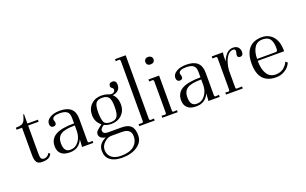

<svg xmlns="http://www.w3.org/2000/svg" viewBox="-104 -1228 3137 1970"><g transform="rotate(-20 1464.5 -243.0)"><path d="M158.2 -418H272.9V-396H158.2V-87.9Q158.2 -48.3 167 -35.2Q176.3 -21 200.2 -21Q216.3 -21 233.9 -33.2Q250.5 -44.9 254.9 -61L272.9 -48.8Q254.9 4.9 168.9 4.9Q122.1 4.9 107.9 -20Q91.8 -43 91.8 -99.1V-396H32.2V-418Q70.3 -418 92.8 -425.8Q113.8 -433.1 127 -454.1Q140.1 -478.5 149.9 -520H158.2Z M725.6 -22V0H601.6Q605.5 -16.1 605.5 -37.1L608.4 -82Q569.3 9.8 468.8 9.8Q403.8 9.8 373.5 -19Q340.8 -47.4 340.8 -103Q340.8 -181.6 405.8 -219.2Q468.8 -255.9 608.4 -255.9V-314Q608.4 -364.7 582.5 -384.8Q557.6 -403.8 503.4 -403.8Q422.9 -403.8 422.9 -361.8Q422.9 -357.4 427.7 -346.2Q431.6 -336.9 431.6 -326.2Q431.6 -311.5 422.9 -304.2Q414.1 -296.9 399.4 -296.9Q381.8 -296.9 372.6 -309.1Q363.8 -319.3 363.8 -338.9Q363.8 -377 405.8 -402.8Q445.8 -428.2 515.6 -428.2Q674.8 -428.2 674.8 -283.2V-39.1Q674.8 -20 687.5 -20ZM486.8 -14.2Q537.1 -14.2 571.8 -59.1Q606.9 -105 608.4 -168V-232.9Q501 -232.9 457.5 -205.1Q411.6 -176.8 411.6 -108.9Q411.6 -59.1 430.4 -35.4Q449.2 -11.7 486.8 -14.2Z M1127.4 -272Q1127.4 -207 1083.5 -163.1Q1038.1 -119.1 967.3 -119.1Q925.8 -119.1 890.6 -136.2Q850.6 -113.8 850.6 -88.9Q850.6 -49.8 905.3 -49.8H1053.7Q1119.6 -49.8 1152.3 -20Q1185.5 11.7 1185.5 84Q1185.5 155.8 1121.6 200.2Q1056.6 245.1 955.6 245.1Q871.1 245.1 825.7 210Q779.3 175.3 779.3 106.9Q779.3 28.8 865.7 -8.8Q796.4 -20.5 796.4 -68.8Q796.4 -86.4 807.6 -99.1Q817.9 -110.8 843.8 -130.9L868.7 -150.9Q810.5 -196.8 810.5 -272.9Q810.5 -340.8 854.5 -384.8Q897.9 -428.2 967.3 -428.2Q1040.5 -428.2 1084.5 -387.2Q1127.4 -345.7 1127.4 -272ZM968.8 -138.2Q1020 -138.2 1039.6 -168.9Q1058.6 -197.8 1058.6 -272.9Q1058.6 -346.2 1039.6 -375Q1019.5 -403.8 968.8 -403.8Q917.5 -403.8 898.4 -376Q879.4 -348.6 879.4 -273.9Q879.4 -210.9 893.6 -173.8Q906.7 -138.2 968.8 -138.2ZM938.5 -4.9Q888.7 -9.3 849.6 26.9Q809.6 62.5 809.6 107.9Q809.6 159.2 845.7 190.9Q881.3 222.2 950.7 222.2Q1041.5 222.2 1090.3 183.1Q1138.7 142.6 1138.7 77.1Q1138.7 35.6 1114.7 16.1Q1090.8 -4.9 1038.6 -4.9ZM1112.3 -444.8Q1112.3 -454.6 1098.6 -463.9Q1084.5 -473.1 1084.5 -487.8Q1084.5 -523.9 1122.6 -523.9Q1164.6 -523.9 1164.6 -477.1Q1164.6 -400.4 1074.7 -390.1L1041.5 -415Q1070.8 -402.3 1092.3 -411.1Q1112.3 -419.9 1112.3 -444.8Z M1228 -22 1266.1 -20Q1278.8 -22.9 1278.8 -39.1V-689.9Q1278.8 -706.5 1267.1 -710.9L1229 -709V-731H1345.2V-39.1Q1345.2 -21.5 1357.9 -20L1396 -22V0H1228Z M1554.2 -637.2Q1572.3 -637.2 1586.9 -626Q1600.1 -614.3 1600.1 -596.2Q1600.1 -576.7 1587.9 -565.9Q1574.2 -555.2 1554.2 -555.2Q1535.2 -555.2 1522.9 -565.9Q1511.2 -576.2 1511.2 -596.2Q1511.2 -614.3 1522.9 -626Q1535.6 -637.2 1554.2 -637.2ZM1596.2 -39.1Q1596.2 -18.6 1608.9 -20L1647 -22V0H1479V-22L1517.1 -20Q1529.8 -20 1529.8 -39.1V-377Q1529.8 -394 1518.1 -397L1480 -395V-418H1596.2Z M2106 -22V0H1981.9Q1985.8 -16.1 1985.8 -37.1L1988.8 -82Q1949.7 9.8 1849.1 9.8Q1784.2 9.8 1753.9 -19Q1721.2 -47.4 1721.2 -103Q1721.2 -181.6 1786.1 -219.2Q1849.1 -255.9 1988.8 -255.9V-314Q1988.8 -364.7 1962.9 -384.8Q1938 -403.8 1883.8 -403.8Q1803.2 -403.8 1803.2 -361.8Q1803.2 -357.4 1808.1 -346.2Q1812 -336.9 1812 -326.2Q1812 -311.5 1803.2 -304.2Q1794.4 -296.9 1779.8 -296.9Q1762.2 -296.9 1752.9 -309.1Q1744.1 -319.3 1744.1 -338.9Q1744.1 -377 1786.1 -402.8Q1826.2 -428.2 1896 -428.2Q2055.2 -428.2 2055.2 -283.2V-39.1Q2055.2 -20 2067.9 -20ZM1867.2 -14.2Q1917.5 -14.2 1952.1 -59.1Q1987.3 -105 1988.8 -168V-232.9Q1881.3 -232.9 1837.9 -205.1Q1792 -176.8 1792 -108.9Q1792 -59.1 1810.8 -35.4Q1829.6 -11.7 1867.2 -14.2Z M2404.8 -428.2Q2441.4 -428.2 2460.9 -407.2Q2479 -386.2 2479 -355Q2479 -336.9 2470.7 -325.2Q2460.9 -314 2444.8 -314Q2434.6 -314 2425.8 -319.8Q2416 -325.2 2416 -339.8Q2416 -352.1 2419.9 -363.8Q2423.8 -375.5 2423.8 -386.2Q2423.8 -406.7 2399.9 -408.2Q2366.7 -408.2 2341.8 -378.9Q2316.4 -347.2 2303.7 -306.2Q2289.6 -259.3 2288.1 -223.1V-39.1Q2288.1 -20 2300.8 -20L2357.9 -22V0H2174.8V-22L2209 -20Q2221.7 -20 2221.7 -39.1V-377Q2221.7 -397 2209 -397L2170.9 -395V-418H2293.9Q2290.5 -405.3 2290 -398.9Q2288.1 -381.3 2288.1 -372.1V-320.8Q2330.1 -428.2 2404.8 -428.2Z M2718.8 -428.2Q2792.5 -428.2 2838.9 -377Q2883.8 -325.2 2886.7 -238.8V-213.9H2598.6Q2598.6 -121.6 2630.9 -70.8Q2661.6 -20.5 2724.6 -19Q2776.4 -19 2811 -44.9Q2844.2 -69.3 2861.8 -108.9L2882.8 -92.8Q2863.3 -44.9 2818.8 -18.1Q2775.4 9.8 2722.7 9.8Q2529.8 9.8 2529.8 -208Q2529.8 -314.5 2577.6 -371.1Q2626 -428.2 2718.8 -428.2ZM2719.7 -403.8Q2658.2 -403.8 2629.9 -357.9Q2599.6 -311.5 2599.6 -234.9H2803.7Q2814.5 -234.9 2818.8 -242.2Q2823.7 -250.5 2823.7 -268.1Q2823.7 -338.4 2799.8 -371.1Q2775.9 -403.8 2719.7 -403.8Z"/></g></svg>

Font: Unna Light
Style: Regular
Weight: 300
Designer: Jorge de Buen Unna
Foundry: Omnibus-Type
Version: Version 2.007;PS 002.007;hotconv 1.0.88;makeotf.lib2.5.64775